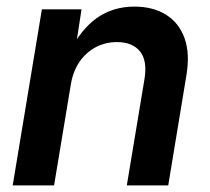

<svg xmlns="http://www.w3.org/2000/svg" viewBox="-20 -564 639 584"><path d="M195.3 -306.2 144.5 0H18.6L107.4 -535.6H228L207.5 -402.3L191.9 -406.2Q226.6 -475.6 275.4 -509.8Q324.2 -543.9 388.7 -543.9Q445.8 -543.9 485.4 -519Q524.9 -494.1 541.5 -447.3Q558.1 -400.4 546.9 -334.5L491.7 0H365.7L419.4 -323.2Q428.7 -379.4 405.8 -407.7Q382.8 -436 335.9 -436Q301.3 -436 271.7 -420.7Q242.2 -405.3 222.2 -376.5Q202.1 -347.7 195.3 -306.2Z"/></svg>

Font: Inter 20pt SemiBold
Style: Italic
Weight: 600
Italic angle: -9.3988°
Version: Version 4.001;git-66647c0bb